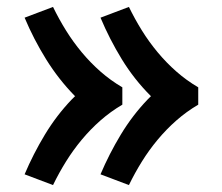

<svg xmlns="http://www.w3.org/2000/svg" viewBox="-20 -617 640 554"><path d="M352 -83 270 -114Q295 -173 328.5 -228.5Q362 -284 406 -330L416 -340H415Q367 -388 331.5 -446Q296 -504 270 -566L352 -597Q369 -562 389.5 -529Q410 -496 435 -466Q460 -436 489 -410.5Q518 -385 552 -365V-315Q518 -295 489 -269.5Q460 -244 435 -214Q410 -184 389.5 -151Q369 -118 352 -83ZM133 -83 51 -114Q76 -173 109.5 -228.5Q143 -284 187 -330L197 -340H196Q149 -388 113 -446Q77 -504 51 -566L133 -597Q150 -562 170.5 -529Q191 -496 216 -466Q241 -436 270 -410.5Q299 -385 333 -365V-315Q299 -295 270 -269.5Q241 -244 216 -214Q191 -184 170.5 -151Q150 -118 133 -83Z"/></svg>

Font: Iosevka Aile
Style: Bold
Weight: 700
Designer: Belleve Invis
Foundry: Belleve Invis
Version: Version 28.0.1; ttfautohint (v1.8.4)